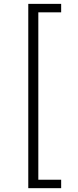

<svg xmlns="http://www.w3.org/2000/svg" viewBox="-20 -796 403 998"><path d="M297.9 182.1H127V-775.9H297.9V-731.9H179.2V138.2H297.9Z"/></svg>

Font: Sora ExtraLight
Style: Regular
Weight: 200
Designer: Jonathan Barnbrook, Julián Moncada
Foundry: Barnbrook Fonts
Version: Version 2.000